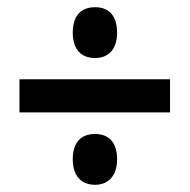

<svg xmlns="http://www.w3.org/2000/svg" viewBox="-20 -619 527 533"><path d="M244 -458C280 -458 305 -481 305 -528C305 -576 282 -599 244 -599C205 -599 182 -576 182 -528C182 -481 206 -458 244 -458ZM34 -307H452V-399H34ZM244 -106C280 -106 305 -130 305 -177C305 -224 282 -247 244 -247C205 -247 182 -224 182 -177C182 -130 206 -106 244 -106Z"/></svg>

Font: Noto Sans Gujarati UI Condensed SemiBold
Style: Regular
Weight: 600
Width: 3
Designer: Jelle Bosma - Monotype Design Team, Universal Thirst
Foundry: Monotype Imaging Inc.
Version: Version 2.106